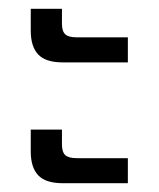

<svg xmlns="http://www.w3.org/2000/svg" viewBox="-20 -473 361 437"><path d="M50 -403V-453H121V-419Q121 -402 128.5 -395Q136 -388 155 -388H271V-331H123Q84 -331 67 -349Q50 -367 50 -403ZM50 -128V-178H121V-144Q121 -127 128.5 -120Q136 -113 155 -113H271V-56H123Q84 -56 67 -74Q50 -92 50 -128Z"/></svg>

Font: Prompt Light
Style: Regular
Weight: 300
Designer: Katatrad Team
Foundry: CadsonDemak
Version: Version 1.001